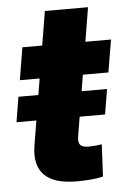

<svg xmlns="http://www.w3.org/2000/svg" viewBox="-50 -707 504 751"><g transform="rotate(-5 201.5 -331.5)"><path d="M370.6 -344.2 354 -245.6H6.3L22.5 -344.2ZM402.8 -535.6 381.3 -408.2H33.7L54.7 -535.6ZM154.8 -669.4H324.2L241.7 -169.4Q237.8 -146.5 246.3 -136.2Q254.9 -126 279.8 -126Q289.6 -126 306.4 -127.4Q323.2 -128.9 331.1 -130.4L324.7 -4.4Q300.3 1.5 273.2 3.4Q246.1 5.4 220.7 5.4Q131.8 5.4 93.8 -33.7Q55.7 -72.8 68.4 -149.4Z"/></g></svg>

Font: Inter 20pt ExtraBold
Style: Italic
Weight: 800
Italic angle: -9.3988°
Version: Version 4.001;git-66647c0bb